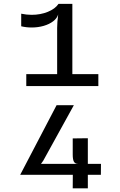

<svg xmlns="http://www.w3.org/2000/svg" viewBox="-20 -872 640 1023"><path d="M365.5 -477H504V-413.5H120V-477H284.5V-723.5Q284.5 -753 290 -795Q284 -774.5 263.5 -758.8Q243 -743 212.8 -734.2Q182.5 -725.5 149 -725.5Q119.5 -725.5 93 -732V-799Q121 -793 148.5 -793Q195.5 -793 234.5 -808.8Q273.5 -824.5 292 -851.5H365.5ZM518 1 517.5 59.5H448V131.5H367.5L368 59.5H87.5L281.5 -311.5H373.5L210.5 -16L198.5 1H396.5Q380.5 1 374 -10.2Q367.5 -21.5 367.5 -48V-134.5L448 -135.5V1Z"/></svg>

Font: SplineSansMono30
Style: Regular
Weight: 400
Designer: Eben Sorkin, Mirko Velimirovic
Foundry: Sorkin Type
Version: Version 1.000